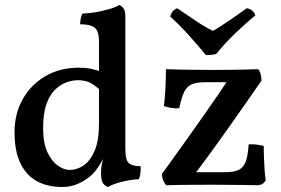

<svg xmlns="http://www.w3.org/2000/svg" viewBox="-20 -737 1121 766"><path d="M295 -467Q322 -467 343 -462.5Q364 -458 388 -450V-369Q368 -390 346 -403.5Q324 -417 291 -417Q270 -417 246.5 -409Q223 -401 201 -380.5Q179 -360 165.5 -322.5Q152 -285 152 -225Q152 -166 169 -130Q186 -94 210.5 -76.5Q235 -59 258 -59Q287 -59 313.5 -77Q340 -95 357.5 -135.5Q375 -176 375 -244L407 -139Q393 -105 382 -86.5Q371 -68 364 -60Q354 -45 334.5 -29.5Q315 -14 288 -2.5Q261 9 228 9Q170 9 127.5 -14Q85 -37 61.5 -85.5Q38 -134 38 -210Q38 -282 70 -340Q102 -398 160 -432.5Q218 -467 295 -467ZM480 -145Q480 -120 484 -104Q488 -88 501.5 -81Q515 -74 541 -74Q542 -62 540.5 -48Q539 -34 534 -22Q506 -21 471 -13Q436 -5 410 9Q398 4 390.5 -6.5Q383 -17 383 -49Q383 -69 387 -85.5Q391 -102 398 -136ZM480 -574V-128H375V-574ZM456 -717Q466 -713 473 -703Q480 -693 480 -673V-538H375V-569Q375 -593 370 -608.5Q365 -624 349 -632Q333 -640 300 -640Q300 -652 302 -663Q304 -674 309 -683Q330 -683 359.5 -688Q389 -693 416.5 -701Q444 -709 456 -717ZM643 2Q636 -6 631 -18Q626 -30 626 -43Q648 -73 677 -113.5Q706 -154 738 -199Q770 -244 800.5 -287.5Q831 -331 855.5 -367Q880 -403 894 -425L917 -409H800Q766 -409 746 -401Q726 -393 715 -370.5Q704 -348 695 -305Q680 -304 663.5 -306.5Q647 -309 634 -314Q638 -347 640 -385Q642 -423 642 -461Q663 -460 694 -459.5Q725 -459 761 -458.5Q797 -458 830 -458Q863 -458 897 -458.5Q931 -459 960.5 -459.5Q990 -460 1010 -461Q1017 -453 1020 -440Q1023 -427 1023 -415Q997 -377 961.5 -326.5Q926 -276 888 -222Q850 -168 814 -119Q778 -70 751 -35L739 -50H876Q912 -50 931 -58.5Q950 -67 959.5 -90.5Q969 -114 972 -161Q986 -162 1000.5 -160.5Q1015 -159 1032 -155Q1032 -137 1033 -112Q1034 -87 1035.5 -61.5Q1037 -36 1040 -18Q1030 2 1005 2Q981 1 954.5 1Q928 1 896 0.5Q864 0 823 0Q757 0 713.5 0.5Q670 1 643 2ZM802 -517Q772 -553 735.5 -594Q699 -635 659 -671Q662 -683 668.5 -691Q675 -699 687 -704Q720 -682 758 -656Q796 -630 829 -614Q841 -620 860.5 -632.5Q880 -645 901 -659.5Q922 -674 939.5 -686.5Q957 -699 964 -704Q976 -703 985.5 -695Q995 -687 999 -676Q961 -645 918 -603.5Q875 -562 843 -522Q833 -519 821.5 -518Q810 -517 802 -517Z"/></svg>

Font: Vollkorn Medium
Style: Regular
Weight: 500
Designer: Friedrich Althausen
Foundry: Friedrich Althausen
Version: Version 5.000